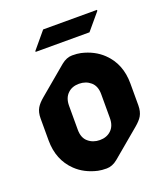

<svg xmlns="http://www.w3.org/2000/svg" viewBox="-133 -801 787 905"><g transform="rotate(-20 261.0 -349.0)"><path d="M189 -708.5H459V-703.6L389.6 -621.1H119.6V-625.5ZM247.1 9.8Q221.7 9.8 204.1 5.9Q139.6 -8.8 98.1 -48.8Q34.2 -109.9 34.2 -208.5V-318.4Q34.2 -349.6 46.4 -370.1Q57.1 -388.2 81.1 -408.2L220.2 -524.9Q247.1 -546.9 275.4 -546.9Q300.8 -546.9 318.4 -543Q382.3 -528.3 424.3 -488.3Q488.3 -427.2 488.3 -328.6V-218.8Q488.3 -188 476.1 -167Q465.8 -149.4 441.4 -128.9L302.2 -12.2Q275.4 9.8 247.1 9.8ZM318.8 -147.5Q341.8 -168.9 341.8 -208.5V-328.6Q341.8 -368.7 317.9 -389.6Q293.9 -410.2 259.8 -410.2Q224.6 -410.2 203.6 -389.6Q180.7 -368.2 180.7 -328.6V-208.5Q180.7 -167.5 204.6 -147.5Q228.5 -127 262.7 -127Q296.9 -127 318.8 -147.5Z"/></g></svg>

Font: Gothica
Style: Bold
Weight: 700
Designer: Wojciech Kalinowski "wmk69" (wmk69@o2.pl)
Foundry: Wojciech Kalinowski "wmk69" (wmk69@o2.pl)
Version: Version 2.1.0; 2021-05-14